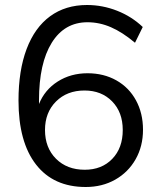

<svg xmlns="http://www.w3.org/2000/svg" viewBox="-20 -740 640 768"><path d="M552 -221Q552 -155 522.5 -103Q493 -51 441 -21.5Q389 8 323 8Q194 8 124 -82Q54 -172 54 -338Q54 -458 86.5 -544Q119 -630 180.5 -675Q242 -720 328 -720Q390 -720 448.5 -697Q507 -674 551 -632L520 -569Q470 -611 424 -631Q378 -651 330 -651Q238 -651 187 -569Q136 -487 136 -339V-324Q159 -381 211 -414Q263 -447 330 -447Q395 -447 445.5 -418.5Q496 -390 524 -338.5Q552 -287 552 -221ZM471 -220Q471 -291 428.5 -334.5Q386 -378 318 -378Q248 -378 204 -334Q160 -290 160 -220Q160 -149 204 -105Q248 -61 319 -61Q387 -61 429 -104.5Q471 -148 471 -220Z"/></svg>

Font: Muli-Regular
Style: Regular
Weight: 400
Version: Version 2.000